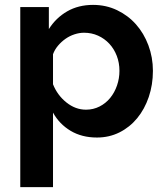

<svg xmlns="http://www.w3.org/2000/svg" viewBox="-20 -553 675 786"><path d="M377 10Q315 10 269 -17.5Q223 -45 197 -92V213H63V-524H180V-434Q209 -480 255 -506.5Q301 -533 361 -533Q414 -533 459 -511.5Q504 -490 536.5 -453.5Q569 -417 587.5 -367.5Q606 -318 606 -263Q606 -206 589 -156Q572 -106 541.5 -69Q511 -32 469 -11Q427 10 377 10ZM332 -104Q362 -104 387.5 -117Q413 -130 431 -152Q449 -174 459 -203Q469 -232 469 -263Q469 -296 458 -324.5Q447 -353 427.5 -374Q408 -395 381.5 -407Q355 -419 324 -419Q305 -419 285 -412.5Q265 -406 248 -394Q231 -382 217.5 -366Q204 -350 197 -331V-208Q215 -163 252 -133.5Q289 -104 332 -104Z"/></svg>

Font: IngvarSans
Style: Bold
Weight: 700
Version: Version 3.000